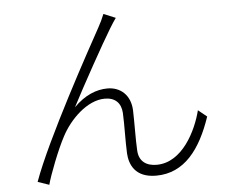

<svg xmlns="http://www.w3.org/2000/svg" viewBox="-55 -840 1109 927"><g transform="rotate(-5 500.0 -376.0)"><path d="M537 -752 479 -776C470 -753 461 -735 449 -713C396 -617 164 -197 92 4L147 23C159 -24 206 -145 238 -204C278 -281 363 -368 450 -368C500 -368 528 -340 531 -292C534 -229 531 -155 534 -95C537 -44 561 24 665 24C803 24 883 -85 935 -239L893 -273C869 -177 797 -28 672 -28C623 -28 586 -51 584 -107C581 -159 583 -233 581 -300C578 -375 529 -416 467 -416C414 -416 357 -394 303 -339C355 -440 464 -636 505 -703C517 -723 529 -741 537 -752Z"/></g></svg>

Font: Source Han Sans SC Light
Style: Regular
Weight: 300
Designer: Ryoko NISHIZUKA (kana & ideographs); Paul D. Hunt (Latin, Greek & Cyrillic); Wenlong ZHANG (bopomofo); Sandoll Communica
Foundry: Adobe Systems Incorporated
Version: Version 1.004;PS 1.004;hotconv 1.0.82;makeotf.lib2.5.63406